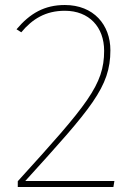

<svg xmlns="http://www.w3.org/2000/svg" viewBox="-20 -747 541 767"><path d="M239 -727C158 -727 100 -694 46 -630L65 -618C109 -671 162 -704 239 -704C336 -704 396 -639 396 -544C396 -408 329 -329 51 -23V0H433L437 -24H81C345 -315 421 -399 421 -546C421 -648 354 -727 239 -727Z"/></svg>

Font: Glow Sans SC Normal Thin
Style: Regular
Weight: 100
Designer: Ryoko NISHIZUKA (kana, bopomofo & ideographs); Paul D. Hunt (Latin, Greek & Cyrillic); Sandoll Communications, Soo-young
Version: Version 0.93